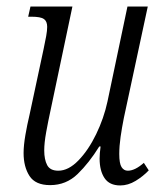

<svg xmlns="http://www.w3.org/2000/svg" viewBox="-20 -556 494 586"><path d="M347 10Q314 10 299 -12.5Q284 -35 284 -72Q284 -87 287 -109H283Q252 -59 217 -25Q182 9 133 9Q88 9 70 -19Q52 -47 52 -89Q52 -112 57.5 -144Q63 -176 70 -205L113 -406Q118 -429 121 -446Q124 -463 124 -474Q124 -491 114 -498Q104 -505 76 -505H66L73 -536H201L134 -218Q127 -186 121 -153Q115 -120 115 -97Q115 -69 124 -52Q133 -35 158 -35Q189 -35 219.5 -66.5Q250 -98 273.5 -146.5Q297 -195 308 -246L369 -536H431L358 -196Q352 -166 348 -138Q344 -110 344 -86Q344 -57 351 -46Q358 -35 370 -35Q392 -35 419 -59L434 -36Q417 -18 394 -4Q371 10 347 10Z"/></svg>

Font: Noto Serif ExtraCondensed Light
Style: Italic
Weight: 300
Width: 2
Italic angle: -12°
Designer: Monotype Design Team
Foundry: Monotype Imaging Inc.
Version: Version 2.014; ttfautohint (v1.8.4.7-5d5b)